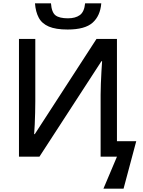

<svg xmlns="http://www.w3.org/2000/svg" viewBox="-20 -950 864 1164"><path d="M390 -771Q318 -771 276 -789Q234 -807 215 -842.5Q196 -878 192 -930H289Q293 -875 316.5 -857Q340 -839 392 -839Q437 -839 464 -858.5Q491 -878 496 -930H594Q588 -854 541.5 -812.5Q495 -771 390 -771ZM607 194 689 0H590V-375Q590 -405 591.5 -442.5Q593 -480 595 -516.5Q597 -553 599 -579H595L219 0H95V-714H194V-335Q194 -303 193 -265.5Q192 -228 190.5 -194Q189 -160 187 -137H191L565 -714H689V-94H806L729 194Z"/></svg>

Font: Noto Sans Medium
Style: Regular
Weight: 500
Designer: Monotype Design Team
Foundry: Monotype Imaging Inc.
Version: Version 2.007